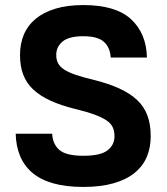

<svg xmlns="http://www.w3.org/2000/svg" viewBox="-20 -729 660 758"><path d="M309 9Q239 9 189 -5.5Q139 -20 107 -47.5Q75 -75 59 -114Q43 -153 42 -201H186Q188 -160 214.5 -137Q241 -114 309 -114Q377 -114 404.5 -135.5Q432 -157 432 -191Q432 -211 425 -226.5Q418 -242 400 -254Q382 -266 352 -277Q322 -288 276 -299Q220 -313 179.5 -331.5Q139 -350 112 -375Q85 -400 72 -433.5Q59 -467 59 -512Q59 -556 74 -592Q89 -628 120 -654Q151 -680 198 -694.5Q245 -709 309 -709Q437 -709 497.5 -653Q558 -597 560 -502H417Q415 -541 390.5 -563.5Q366 -586 309 -586Q252 -586 227 -565Q202 -544 202 -512Q202 -493 209.5 -479Q217 -465 234 -454Q251 -443 279 -433.5Q307 -424 349 -414Q409 -399 451.5 -379.5Q494 -360 521.5 -334Q549 -308 562 -273Q575 -238 575 -191Q575 -146 559.5 -109.5Q544 -73 511.5 -46.5Q479 -20 428.5 -5.5Q378 9 309 9Z"/></svg>

Font: Golos UI
Style: Bold
Weight: 700
Designer: A.Korolkova, Vitaly Kuzmin
Foundry: ParaType Ltd
Version: Version 2.000